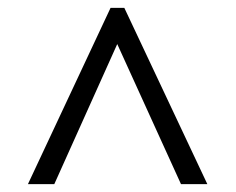

<svg xmlns="http://www.w3.org/2000/svg" viewBox="-20 -734 599 488"><path d="M51 -266H118L278 -622L440 -266H507L296 -714H261Z"/></svg>

Font: Noto Serif Devanagari
Style: Regular
Weight: 400
Designer: Universal Thirst, Indian Type Foundry and the Monotype Design Team
Foundry: Monotype Imaging Inc.
Version: Version 2.004